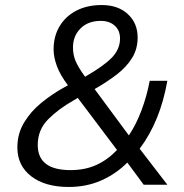

<svg xmlns="http://www.w3.org/2000/svg" viewBox="-20 -734 733 763"><path d="M253 9Q159 9 104 -33.5Q49 -76 49 -148Q49 -203 76 -247.5Q103 -292 145 -326Q187 -360 232 -385L250 -395Q219 -436 206 -471.5Q193 -507 193 -538Q193 -590 217 -630Q241 -670 284 -692Q327 -714 384 -714Q449 -714 488 -678Q527 -642 527 -585Q527 -539 504.5 -503Q482 -467 443.5 -437.5Q405 -408 356 -380L492 -196Q520 -237 541.5 -293.5Q563 -350 575 -413H645Q617 -252 535 -143L645 0H551L486 -88Q440 -42 381.5 -16.5Q323 9 253 9ZM380 -651Q330 -651 300 -621Q270 -591 270 -545Q270 -517 280 -492.5Q290 -468 318 -429Q393 -472 425 -505.5Q457 -539 457 -581Q457 -613 436 -632Q415 -651 380 -651ZM260 -58Q318 -58 363 -78.5Q408 -99 445 -138L289 -345L274 -336Q212 -301 171 -259.5Q130 -218 130 -158Q130 -58 260 -58Z"/></svg>

Font: Nunito Sans
Style: Italic
Weight: 400
Italic angle: -9°
Designer: Vernon Adams
Foundry: Vernon Adams
Version: Version 3.006; ttfautohint (v1.8.3)